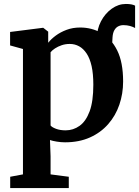

<svg xmlns="http://www.w3.org/2000/svg" viewBox="-20 -708 702 970"><path d="M540 -368.5 493.5 -424.5 469.5 -514Q469.5 -561 490.2 -600.5Q511 -640 544.5 -664Q578 -688 616 -688Q647 -688 662.5 -679.5V-566.5Q652 -572.5 636.8 -576.8Q621.5 -581 603 -581Q589.5 -581 577.5 -575Q565.5 -569 557.8 -555.5Q550 -542 548.5 -519.5ZM31.5 242V185L96 173V-460.5L31 -478.5V-546.5L196.5 -567.5H198.5L223.5 -548V-492Q237.5 -510 261.2 -527.8Q285 -545.5 316.2 -557.2Q347.5 -569 385 -569Q443.5 -569 492.8 -541.2Q542 -513.5 572 -453.5Q602 -393.5 602 -296Q602 -234.5 583 -179Q564 -123.5 526.5 -80.8Q489 -38 434.2 -13.5Q379.5 11 308.5 11Q288.5 11 267 7.5Q245.5 4 232.5 -0.5L235.5 81V173L327.5 185V242ZM311.5 -49.5Q350 -49.5 382 -72.2Q414 -95 432.8 -145.5Q451.5 -196 451.5 -280Q451.5 -335 442.8 -374Q434 -413 417.5 -437.8Q401 -462.5 379.5 -474.2Q358 -486 332.5 -486Q310.5 -486 291.5 -479.5Q272.5 -473 258 -463.5Q243.5 -454 235.5 -444V-74Q242.5 -65 263.2 -57.2Q284 -49.5 311.5 -49.5Z"/></svg>

Font: Merriweather 20pt
Style: Bold
Weight: 700
Version: Version 2.100